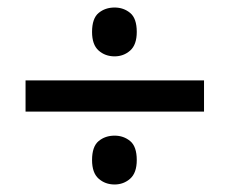

<svg xmlns="http://www.w3.org/2000/svg" viewBox="-20 -608 612 511"><path d="M48 -311V-394H523V-311ZM285 -117Q260 -117 242.5 -132.5Q225 -148 225 -182Q225 -218 242.5 -232.5Q260 -247 285 -247Q309 -247 326.5 -232.5Q344 -218 344 -182Q344 -148 326.5 -132.5Q309 -117 285 -117ZM285 -458Q260 -458 242.5 -473.5Q225 -489 225 -523Q225 -559 242.5 -573.5Q260 -588 285 -588Q309 -588 326.5 -573.5Q344 -559 344 -523Q344 -489 326.5 -473.5Q309 -458 285 -458Z"/></svg>

Font: Noto Sans NKo Unjoined Medium
Style: Regular
Weight: 500
Designer: Monotype Design Team
Foundry: Monotype Imaging Inc.
Version: Version 2.004